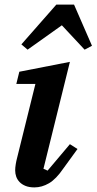

<svg xmlns="http://www.w3.org/2000/svg" viewBox="-20 -803 420 835"><path d="M130 12Q107 12 91 5.5Q75 -1 65 -11.5Q55 -22 50.5 -35Q46 -48 46 -62Q46 -74 48.5 -89Q51 -104 54 -115L134 -438H51L64 -491L284 -534L169 -69L187 -61L284 -176L317 -155L256 -71Q224 -24 193 -6Q162 12 130 12ZM73 -610 225 -783H302L380 -604L348 -587L249 -693L100 -587Z"/></svg>

Font: IBM Plex Serif SmBld
Style: Italic
Weight: 600
Italic angle: -14°
Designer: Mike Abbink, Paul van der Laan, Pieter van Rosmalen
Foundry: Bold Monday
Version: Version 3.001